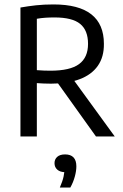

<svg xmlns="http://www.w3.org/2000/svg" viewBox="-20 -622 559 875"><path d="M73.2 0V-587.7Q107.1 -593.7 143.7 -597.8Q180.4 -601.8 223.8 -601.8Q338.8 -601.8 396.1 -556.8Q453.5 -511.8 453.5 -422.5Q454.3 -362.7 425.9 -322.2Q397.6 -281.7 343.4 -261.2Q289.2 -240.7 212.9 -240.7Q197.1 -240.7 179.4 -241.4Q161.7 -242 147.9 -243.2V0ZM417.4 0 219.3 -276.9H301.6L503 0ZM209.6 -299.8Q299.5 -299.8 340.3 -329.9Q381.2 -359.9 381.2 -422.2Q381.2 -483.7 345.3 -513.1Q309.4 -542.5 228.5 -542.5Q205.3 -542.5 186.5 -541.2Q167.7 -539.9 147.9 -536.5V-302.3Q166.1 -301.1 179.6 -300.4Q193.2 -299.8 209.6 -299.8ZM252.6 232.8Q265.4 203.4 269.8 182.3Q274.3 161.2 274.3 140.8L286.3 162.7H278.2Q254.2 162.7 241.3 151.3Q228.4 140 228.4 121.7Q228.4 103.7 240.9 92.7Q253.4 81.7 276.8 81.7Q302.1 81.7 315.1 95.4Q328 109 328 136Q328 157.1 320.8 183.3Q313.6 209.5 300.4 232.8Z"/></svg>

Font: Encode Sans SC Condensed Thin
Style: Regular
Weight: 100
Width: 3
Designer: Multiple Designers
Foundry: Impallari Type
Version: Version 3.002